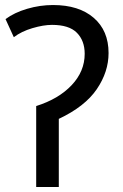

<svg xmlns="http://www.w3.org/2000/svg" viewBox="-20 -744 488 764"><path d="M191 -724Q294 -724 353 -673Q412 -622 412 -533Q412 -458 365 -389Q318 -320 214 -271V0H124V-322Q213 -350 265 -405Q317 -460 317 -530Q317 -582 286 -613.5Q255 -645 187 -645Q153 -645 109 -632Q65 -619 35 -596L2 -668Q37 -694 88 -709Q139 -724 191 -724Z"/></svg>

Font: Go Noto Current
Style: Regular
Weight: 400
Designer: Monotype Design Team
Foundry: Monotype Imaging Inc.
Version: Version 2.007; ttfautohint (v1.8) -l 8 -r 50 -G 200 -x 14 -D